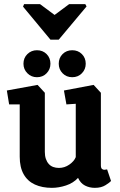

<svg xmlns="http://www.w3.org/2000/svg" viewBox="-20 -901 579 925"><path d="M96 -881H173L243 -829L313 -881H391L397 -870L263 -710H223L91 -869ZM230 4Q183 4 148 -12Q113 -28 94 -61.5Q75 -95 75 -146V-398H24L13 -465L161 -492L196 -454V-169Q196 -150 201 -135.5Q206 -121 215 -111Q224 -101 236.5 -96.5Q249 -92 264 -92Q291 -92 314 -108Q337 -124 345 -144V-401L300 -398L288 -465L431 -492L466 -454V-105Q466 -92 471 -87.5Q476 -83 482 -83Q487 -83 491 -84Q495 -85 496 -85L515 -29Q509 -22 488.5 -9Q468 4 437 4Q411 4 389.5 -7Q368 -18 356 -44Q333 -19 298 -7.5Q263 4 230 4ZM328 -529Q300 -529 281.5 -548Q263 -567 263 -594Q263 -622 281.5 -640.5Q300 -659 328 -659Q356 -659 374.5 -640.5Q393 -622 393 -594Q393 -567 374.5 -548Q356 -529 328 -529ZM158 -529Q131 -529 112 -548Q93 -567 93 -594Q93 -622 112 -640.5Q131 -659 158 -659Q186 -659 204.5 -640.5Q223 -622 223 -594Q223 -567 204.5 -548Q186 -529 158 -529Z"/></svg>

Font: Kreon Light
Style: Bold
Weight: 700
Version: Version 2.002